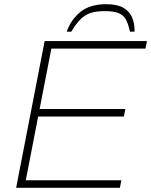

<svg xmlns="http://www.w3.org/2000/svg" viewBox="-20 -896 721 916"><path d="M57 0 193 -700H681L674 -664H225L169 -376H578L571 -340H162L103 -36H559L552 0ZM298 -745Q320 -805 365.5 -840.5Q411 -876 487 -876Q537 -876 566.5 -860Q596 -844 609.5 -814.5Q623 -785 622 -745H600Q592 -783 580 -804Q568 -825 544.5 -834Q521 -843 480 -843Q439 -843 412 -834Q385 -825 364 -804Q343 -783 320 -745Z"/></svg>

Font: REM Thin
Style: Italic
Weight: 250
Italic angle: -11°
Designer: Octavio Pardo
Foundry: Ashler Design
Version: Version 1.005;gftools[0.9.28]